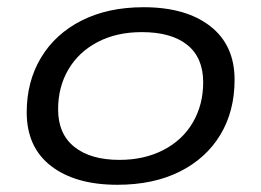

<svg xmlns="http://www.w3.org/2000/svg" viewBox="-20 -501 724 532"><path d="M54 -190Q54 -275 93.5 -341Q133 -407 206 -444Q279 -481 378 -481Q495 -481 562.5 -428.5Q630 -376 630 -280Q630 -193 590.5 -127.5Q551 -62 478 -25.5Q405 11 305 11Q189 11 121.5 -41Q54 -93 54 -190ZM543 -273Q543 -341 499 -376.5Q455 -412 373 -412Q303 -412 250.5 -384.5Q198 -357 169.5 -308.5Q141 -260 141 -198Q141 -130 186 -94Q231 -58 311 -58Q380 -58 433 -85.5Q486 -113 514.5 -162Q543 -211 543 -273Z"/></svg>

Font: KoHo Medium
Style: Italic
Weight: 500
Italic angle: -10°
Designer: Cadson Demak & Katatrad Team
Foundry: Cadson Demak Co.,Ltd.
Version: Version 1.000